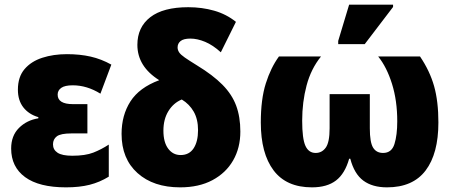

<svg xmlns="http://www.w3.org/2000/svg" viewBox="-20 -796 1955 826"><path d="M264 10Q148 10 88 -34Q28 -78 28 -157Q28 -212 61.5 -245.5Q95 -279 145 -287V-292Q104 -304 80.5 -334Q57 -364 57 -410Q57 -465 85.5 -498.5Q114 -532 162 -547.5Q210 -563 268 -563Q324 -563 370 -552.5Q416 -542 459 -518L412 -393Q354 -429 293 -429Q259 -429 243.5 -418Q228 -407 228 -389Q228 -348 294 -348H356V-222H287Q241 -222 224.5 -209.5Q208 -197 208 -175Q208 -152 227.5 -139Q247 -126 291 -126Q347 -126 381.5 -139.5Q416 -153 448 -174V-36Q409 -12 365.5 -1Q322 10 264 10Z M755 10Q640 10 571.5 -51.5Q503 -113 503 -220Q503 -300 541 -359.5Q579 -419 665 -451Q571 -510 571 -603Q571 -679 626.5 -722Q682 -765 790 -765Q849 -765 901.5 -750Q954 -735 995 -702L930 -571Q896 -602 862.5 -616Q829 -630 799 -630Q770 -630 757 -619.5Q744 -609 744 -592Q744 -581 750.5 -571Q757 -561 775 -548.5Q793 -536 827 -515Q896 -473 937 -431.5Q978 -390 996 -341.5Q1014 -293 1014 -230Q1014 -160 983 -106Q952 -52 894 -21Q836 10 755 10ZM757 -129Q794 -129 813 -158Q832 -187 832 -236Q832 -283 813.5 -315.5Q795 -348 762 -368Q726 -353 704.5 -318Q683 -283 683 -234Q683 -184 703.5 -156.5Q724 -129 757 -129Z M1322 10Q1212 10 1157 -63Q1102 -136 1102 -269Q1102 -369 1123.5 -437Q1145 -505 1180 -553H1361Q1318 -500 1299 -428.5Q1280 -357 1280 -277Q1280 -199 1294 -168.5Q1308 -138 1338 -138Q1365 -138 1381.5 -161Q1398 -184 1398 -244V-391H1571V-244Q1571 -184 1585 -161Q1599 -138 1628 -138Q1665 -138 1677 -176.5Q1689 -215 1689 -274Q1689 -363 1666.5 -435Q1644 -507 1607 -553H1787Q1829 -491 1847.5 -425.5Q1866 -360 1866 -269Q1866 -135 1811 -62.5Q1756 10 1645 10Q1582 10 1543 -19Q1504 -48 1487 -113H1482Q1464 -49 1425.5 -19.5Q1387 10 1322 10ZM1435 -606V-620L1482 -776H1671V-766L1549 -606Z"/></svg>

Font: Noto Sans SemiCondensed Black
Style: Regular
Weight: 900
Width: 4
Designer: Monotype Design Team
Foundry: Monotype Imaging Inc.
Version: Version 2.013; ttfautohint (v1.8.4.7-5d5b)